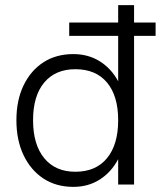

<svg xmlns="http://www.w3.org/2000/svg" viewBox="-20 -720 646 749"><path d="M250 -632H441V-700H503V-632H587V-580H503V0H441V-99Q414 -48 369 -19.5Q324 9 266 9Q199 9 149.5 -23.5Q100 -56 72 -114.5Q44 -173 44 -251Q44 -329 72 -387Q100 -445 149.5 -477Q199 -509 266 -509Q324 -509 369 -481Q414 -453 441 -403V-580H250ZM109 -251Q109 -156 152.5 -103Q196 -50 274 -50Q354 -50 397.5 -103Q441 -156 441 -251Q441 -346 397.5 -398Q354 -450 274 -450Q196 -450 152.5 -398Q109 -346 109 -251Z"/></svg>

Font: Overused Grotesk Book
Style: Regular
Weight: 350
Version: Version 0.003